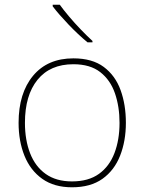

<svg xmlns="http://www.w3.org/2000/svg" viewBox="-20 -786 615 816"><path d="M515 -264Q515 -187 490.5 -124.5Q466 -62 415.5 -26Q365 10 286 10Q210 10 159.5 -26Q109 -62 84 -124Q59 -186 59 -264Q59 -390 120.5 -464Q182 -538 292 -538Q372 -538 421 -501.5Q470 -465 492.5 -403Q515 -341 515 -264ZM86 -264Q86 -191 108 -134.5Q130 -78 174.5 -46.5Q219 -15 286 -15Q356 -15 400.5 -47Q445 -79 466.5 -135.5Q488 -192 488 -264Q488 -333 468.5 -389.5Q449 -446 406 -479.5Q363 -513 292 -513Q193 -513 139.5 -447Q86 -381 86 -264ZM234 -766Q249 -745 273 -716.5Q297 -688 324 -660Q351 -632 373 -612V-606H352Q312 -639 271 -682Q230 -725 204 -759V-766Z"/></svg>

Font: Noto Sans Bengali Thin
Style: Regular
Weight: 100
Designer: Jelle Bosma - Monotype Design Team
Foundry: Monotype Imaging Inc.
Version: Version 2.003; ttfautohint (v1.8.4.7-5d5b)